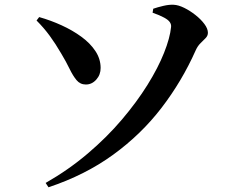

<svg xmlns="http://www.w3.org/2000/svg" viewBox="-20 -760 1040 822"><path d="M175.4 23.2Q274.1 -33.2 355.9 -102.9Q437.8 -172.5 501.6 -247.7Q565.5 -323 611.2 -396.3Q656.9 -469.6 682.3 -533.7Q707.8 -597.7 712.4 -644.3Q713.7 -655.5 707 -665.3Q700.3 -675.1 682.5 -684.7Q664.8 -694.4 633.3 -705.6L636 -722.6Q654.1 -728.9 679 -734.8Q703.8 -740.7 723.4 -739.6Q743.5 -738.8 768.5 -726.5Q793.4 -714.2 816.7 -695.8Q840.1 -677.4 855.1 -657.2Q870.1 -637.1 870.1 -619.6Q870.1 -607 860.4 -597Q850.7 -586.9 838.5 -575.1Q826.2 -563.2 817.7 -544.3Q759.1 -412.5 671.6 -298.4Q584 -184.3 464 -97.3Q344.1 -10.3 187.6 41.8ZM347.7 -398.2Q323.3 -398.2 307.8 -416.8Q292.3 -435.4 277.7 -465.6Q263.1 -495.8 242.3 -530.5Q217.6 -573 192.8 -606.8Q168 -640.7 136.5 -672.2L147.7 -686.9Q197 -673 243.8 -651.6Q290.6 -630.3 328.3 -602.7Q366.1 -575.2 388.3 -541.6Q410.6 -508 410.8 -469.6Q411.1 -440.3 392.3 -419.3Q373.6 -398.2 347.7 -398.2Z"/></svg>

Font: Noto Serif SC ExtraLight
Style: Regular
Weight: 200
Designer: Ryoko NISHIZUKA 西塚涼子 (kana & ideographs); Frank Grießhammer (Latin, Greek & Cyrillic); Wenlong ZHANG 张文龙 (bopomofo); San
Foundry: Adobe
Version: Version 2.002-H1;hotconv 1.1.0;makeotfexe 2.6.0